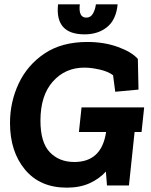

<svg xmlns="http://www.w3.org/2000/svg" viewBox="-20 -853 696 883"><path d="M421 -833H521Q514 -762 472.5 -728.5Q431 -695 369 -695Q232 -695 247 -833H347Q340 -772 377 -772Q397 -772 407.5 -790.5Q418 -809 421 -833ZM631 -246H599L573 0H472L467 -64Q436 -30 391.5 -10Q347 10 287 10Q164 10 95 -73Q26 -156 26 -287Q26 -384 66 -469Q106 -554 185 -607Q264 -660 382 -660Q459 -660 522.5 -637Q586 -614 614 -582L617 -441L510 -431L500 -507Q478 -524 439 -533Q400 -542 368 -542Q280 -542 223 -478Q166 -414 166 -298Q166 -198 209 -153Q252 -108 322 -108Q445 -108 467 -240L468 -246H343L355 -359H643Z"/></svg>

Font: Zilla Slab
Style: Bold Italic
Weight: 700
Italic angle: -6°
Designer: Typotheque.com
Foundry: Typotheque type foundry
Version: Version 1.1; 2017; ttfautohint (v1.6)